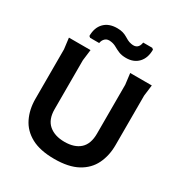

<svg xmlns="http://www.w3.org/2000/svg" viewBox="-208 -1056 1147 1216"><g transform="rotate(30 365.0 -448.0)"><path d="M365 12Q261 12 196.5 -23Q132 -58 102 -119.5Q72 -181 72 -258V-620L62 -700H220L210 -620V-262Q210 -187 252.5 -150.5Q295 -114 367 -114Q440 -114 480 -150.5Q520 -187 520 -262V-620L510 -700H668L658 -620V-258Q658 -181 628 -119.5Q598 -58 533.5 -23Q469 12 365 12ZM298 -905Q322 -905 339 -900Q356 -895 368.5 -887.5Q381 -880 394 -873Q407 -866 424 -863Q477 -853 485 -908H551L561 -900Q561 -839 528 -804Q495 -769 439 -769Q407 -769 385.5 -778Q364 -787 346 -797.5Q328 -808 307 -811Q279 -816 263.5 -802Q248 -788 245 -766H179L169 -774Q169 -835 203 -870Q237 -905 298 -905Z"/></g></svg>

Font: AR One Sans
Style: Bold
Weight: 700
Designer: Niteesh Yadav
Foundry: Niteesh Yadav
Version: Version 1.001;gftools[0.9.33]